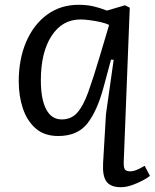

<svg xmlns="http://www.w3.org/2000/svg" viewBox="-20 -552 644 799"><path d="M495 119Q494 143 499 152Q504 161 523 161Q533 161 546.5 156Q560 151 582 138L604 180Q593 189 572 200Q551 211 527.5 219Q504 227 483 227Q440 227 423 203.5Q406 180 409 127L421 -77L453 -303L442 -304L411 -189Q384 -89 343 -37.5Q302 14 222 14Q164 14 128 -18Q92 -50 75 -101.5Q58 -153 58 -213Q58 -306 89 -378Q120 -450 176 -491Q232 -532 307 -532Q340 -532 367 -526Q394 -520 425 -508L500 -530L520 -520ZM237 -55Q276 -55 301 -82.5Q326 -110 347 -168Q368 -226 395 -317L434 -448Q421 -455 399 -460Q377 -465 354 -468Q331 -471 315 -471Q239 -471 194.5 -402.5Q150 -334 150 -218Q150 -140 172 -97.5Q194 -55 237 -55Z"/></svg>

Font: Literata 7pt
Style: Italic
Weight: 400
Italic angle: -2°
Designer: Latin by Veronika Burian and Jose Scaglione. Greek by Irene Vlachou. Cyrillic by Vera Evstafieva
Foundry: TypeTogether
Version: Version 3.002